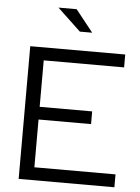

<svg xmlns="http://www.w3.org/2000/svg" viewBox="-60 -962 737 1009"><g transform="rotate(5 308.0 -457.5)"><path d="M77 0V-700H578V-632H154V-387H431V-320H154V-68H582V0ZM330 -799 207 -915H303L395 -799Z"/></g></svg>

Font: Red Hat Display VF
Style: Regular
Weight: 300
Designer: Pentagram, MCKL
Foundry: Pentagram, MCKL
Version: Version 1.023